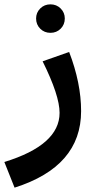

<svg xmlns="http://www.w3.org/2000/svg" viewBox="-53 -609 444 883"><path d="M113 -524Q113 -551 132 -570Q151 -589 179 -589Q207 -589 226 -570Q245 -551 245 -524Q245 -496 226 -477Q207 -458 179 -458Q151 -458 132 -477Q113 -496 113 -524ZM14 254 -33 136Q221 58 221 -90Q221 -170 143 -327L265 -370Q320 -227 320 -98Q320 157 14 254Z"/></svg>

Font: FiraGO Medium
Style: Regular
Weight: 500
Designer: bBox Type
Foundry: bBox Type GmbH
Version: Version 1.001;PS 001.001;hotconv 1.0.88;makeotf.lib2.5.64775